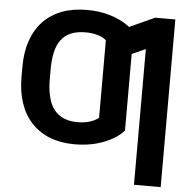

<svg xmlns="http://www.w3.org/2000/svg" viewBox="-61 -798 1056 1063"><g transform="rotate(5 467.0 -266.0)"><path d="M647 -431.1V-90.6Q626.4 -65.3 587.2 -42.3Q547.9 -19.2 494.3 -4.6Q440.7 9.9 376.1 9.9Q299 9.9 238.6 -13.5Q178.3 -36.9 136.2 -81.7Q94.1 -126.4 72.3 -190.2Q50.4 -253.9 50.4 -334.5V-383.5L207.4 -384.9V-334.5Q207.4 -266.7 224.6 -217.2Q241.8 -167.6 280.4 -140.6Q318.9 -113.6 382.1 -113.6Q420.5 -113.6 450.5 -123.4Q480.5 -133.2 497.9 -148.4V-431.1ZM647 -636.7V-301.8L497.9 -300.1V-578.8Q479 -596.2 448.2 -604.6Q417.3 -612.9 383.5 -612.9Q334.5 -612.9 301 -598.5Q267.4 -584.2 246.8 -556.1Q226.2 -528.1 216.8 -487.2Q207.4 -446.4 207.4 -392.8V-339.5L50.4 -340.2V-392.8Q50.4 -474.4 72.6 -538.4Q94.8 -602.3 137.3 -646.7Q179.7 -691.1 240.6 -714.1Q301.5 -737.2 379.3 -737.2Q443.5 -737.2 496.6 -722.7Q549.7 -708.1 588.4 -685Q627.1 -661.9 647 -636.7ZM871.1 -727.3V204.5H722.7V-549.7L566.4 -479.4V-639.6L759.2 -727.3Z"/></g></svg>

Font: InterMG
Style: Bold
Weight: 700
Designer: Rasmus Andersson
Foundry: rsms
Version: Version 3.019;December 26, 2023;FontCreator 15.0.0.2955 64-b